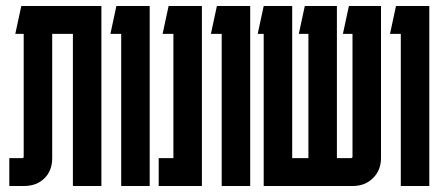

<svg xmlns="http://www.w3.org/2000/svg" viewBox="-20 -620 1471 640"><path d="M51 -600H318V0H223V-507H154V-93Q154 -51 128 -25.5Q102 0 60 0H11V-93H54Q59 -93 59 -98V-507H31Z M479 -600V0H384V-507H348L368 -600Z M653 -600V0H509V-93H558V-507H522L542 -600Z M814 -600V0H719V-507H683L703 -600Z M954 -600V-93H1008V-507H976L996 -600H1103V-93H1150Q1155 -93 1155 -98V-507H1123L1143 -600H1250V-93Q1250 -53 1223.5 -26.5Q1197 0 1156 0H859V-507H839L859 -600Z M1411 -600V0H1316V-507H1280L1300 -600Z"/></svg>

Font: Karantina
Style: Regular
Weight: 400
Designer: Rony Koch
Foundry: Rony Koch
Version: Version 1.000; ttfautohint (v1.8.3)